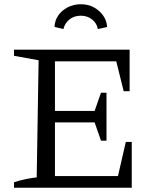

<svg xmlns="http://www.w3.org/2000/svg" viewBox="-20 -885 733 905"><path d="M573 -216H601V0H46V-26Q74 -35 100.5 -40.5Q127 -46 153 -49L162 -601L46 -622V-651H591V-455H563L528 -596H205L239 -630V-362H426L456 -448H482V-222H456L426 -308H239V-21L205 -55H536ZM361 -865Q395 -865 422 -850.5Q449 -836 466 -812Q483 -788 485 -758L441 -748Q437 -775 414.5 -793Q392 -811 361 -811Q329 -811 307 -793Q285 -775 279 -748L237 -758Q238 -788 254.5 -812Q271 -836 299 -850.5Q327 -865 361 -865Z"/></svg>

Font: Piazzolla 24pt
Style: Regular
Weight: 400
Designer: Juan Pablo del Peral
Foundry: Huerta Tipografica
Version: Version 2.005